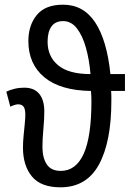

<svg xmlns="http://www.w3.org/2000/svg" viewBox="-20 -789 565 819"><path d="M249 -769Q336 -769 386 -693.5Q436 -618 451 -473H513V-401H454Q455 -391 455 -380Q455 -369 455 -358Q455 -184 402 -87Q349 10 238 10Q154 10 116 -36.5Q78 -83 78 -159Q78 -182 80.5 -208.5Q83 -235 85.5 -259.5Q88 -284 88 -300Q88 -324 80.5 -334Q73 -344 58 -344Q50 -344 41 -341Q32 -338 24 -334L7 -398Q21 -405 41 -410Q61 -415 83 -415Q126 -415 147.5 -388.5Q169 -362 169 -314Q169 -281 165 -238Q161 -195 161 -163Q161 -116 179.5 -88Q198 -60 239 -60Q304 -60 337 -133Q370 -206 370 -358Q370 -368 369.5 -379.5Q369 -391 368 -401Q237 -403 169 -459.5Q101 -516 101 -614Q101 -681 137 -725Q173 -769 249 -769ZM249 -699Q216 -699 199.5 -676Q183 -653 183 -611Q183 -548 228 -510.5Q273 -473 366 -473Q361 -534 346.5 -585.5Q332 -637 308 -668Q284 -699 249 -699Z"/></svg>

Font: Avrile Sans Condensed
Style: Regular
Weight: 400
Width: 3
Designer: Monotype Design Team
Foundry: Monotype Imaging Inc.
Version: Version 2.001;September 10, 2019;FontCreator 11.5.0.2425 64-